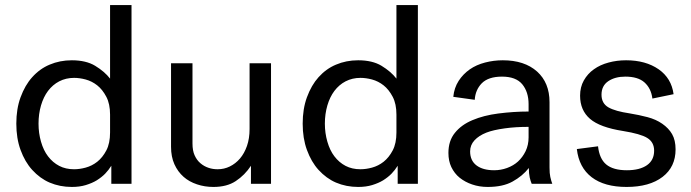

<svg xmlns="http://www.w3.org/2000/svg" viewBox="-20 -720 2706 752"><path d="M261.2 -483.9Q316.9 -483.9 352.5 -462.4Q389.6 -439.9 411.1 -412.1V-700.2H495.1V0H416V-70.8Q405.3 -53.7 392.1 -40Q378.4 -25.9 358.9 -13.7Q341.3 -2.9 315.9 4.9Q292 12.2 261.2 12.2Q214.4 12.2 174.3 -4.9Q136.7 -21 106 -54.7Q77.6 -85.9 60.5 -132.8Q43.9 -178.2 43.9 -235.8Q43.9 -293.5 60.5 -338.9Q78.1 -386.7 106 -417.5Q135.7 -450.7 174.3 -466.8Q214.4 -483.9 261.2 -483.9ZM411.1 -271Q411.1 -313 396.5 -340.8Q381.3 -369.6 360.8 -385.7Q340.3 -401.9 315.4 -408.7Q292 -415 270 -415Q238.3 -415 211.9 -401.4Q186.5 -388.2 168 -363.8Q150.4 -340.3 140.6 -307.1Q130.9 -273.4 130.9 -235.8Q130.9 -198.7 140.6 -165Q150.4 -130.9 168 -107.9Q186.5 -83.5 211.9 -70.3Q237.3 -57.1 270 -57.1Q292 -57.1 315.4 -63.5Q340.3 -70.3 360.8 -86.4Q381.8 -103 396.5 -130.9Q411.1 -158.7 411.1 -201.2Z M1041.5 0H962.9V-70.8Q939 -34.2 903.3 -10.7Q868.7 12.2 815.9 12.2Q781.7 12.2 751.5 2Q720.7 -8.3 699.2 -27.3Q676.3 -47.4 663.1 -76.7Q649.9 -106 649.9 -145V-472.2H733.9V-158.2Q733.9 -129.9 742.2 -111.8Q751 -92.3 765.1 -80.6Q779.3 -68.4 797.4 -62.5Q813.5 -57.1 832.5 -57.1Q857.9 -57.1 879.9 -67.9Q902.8 -79.1 919.9 -99.1Q937 -119.1 947.3 -148.4Q957.5 -177.7 957.5 -214.8V-472.2H1041.5Z M1382.8 -483.9Q1438.5 -483.9 1474.1 -462.4Q1511.2 -439.9 1532.7 -412.1V-700.2H1616.7V0H1537.6V-70.8Q1526.9 -53.7 1513.7 -40Q1500 -25.9 1480.5 -13.7Q1462.9 -2.9 1437.5 4.9Q1413.6 12.2 1382.8 12.2Q1335.9 12.2 1295.9 -4.9Q1258.3 -21 1227.5 -54.7Q1199.2 -85.9 1182.1 -132.8Q1165.5 -178.2 1165.5 -235.8Q1165.5 -293.5 1182.1 -338.9Q1199.7 -386.7 1227.5 -417.5Q1257.3 -450.7 1295.9 -466.8Q1335.9 -483.9 1382.8 -483.9ZM1532.7 -271Q1532.7 -313 1518.1 -340.8Q1502.9 -369.6 1482.4 -385.7Q1461.9 -401.9 1437 -408.7Q1413.6 -415 1391.6 -415Q1359.9 -415 1333.5 -401.4Q1308.1 -388.2 1289.6 -363.8Q1272 -340.3 1262.2 -307.1Q1252.4 -273.4 1252.4 -235.8Q1252.4 -198.7 1262.2 -165Q1272 -130.9 1289.6 -107.9Q1308.1 -83.5 1333.5 -70.3Q1358.9 -57.1 1391.6 -57.1Q1413.6 -57.1 1437 -63.5Q1461.9 -70.3 1482.4 -86.4Q1503.4 -103 1518.1 -130.9Q1532.7 -158.7 1532.7 -201.2Z M2062.5 0Q2058.1 -10.3 2054.7 -24.9Q2051.3 -40.5 2051.3 -62Q2026.4 -30.3 1987.3 -8.8Q1949.7 12.2 1890.1 12.2Q1857.4 12.2 1829.1 2.4Q1801.8 -6.8 1780.3 -23.9Q1759.8 -40.5 1747.6 -65.9Q1736.3 -89.8 1736.3 -121.1Q1736.3 -168.5 1761.7 -199.7Q1787.1 -231.4 1830.6 -249.5Q1874.5 -268.1 1931.2 -275.4Q1992.2 -283.2 2050.3 -283.2V-312Q2050.3 -359.9 2025.4 -390.1Q2000.5 -419.9 1946.3 -419.9Q1892.6 -419.9 1866.7 -393.6Q1841.8 -367.7 1839.4 -329.1L1755.4 -340.8Q1758.8 -376 1776.4 -403.3Q1793.5 -429.7 1819.8 -448.2Q1845.7 -466.3 1879.9 -475.1Q1913.6 -483.9 1949.2 -483.9Q2034.2 -483.9 2083.5 -439.9Q2132.3 -396 2132.3 -319.8V-64Q2132.3 -40.5 2135.3 -27.3Q2138.7 -11.7 2143.1 0ZM1915.5 -53.2Q1941.4 -53.2 1965.8 -62Q1991.2 -71.3 2008.8 -87.4Q2026.9 -104 2038.6 -127.9Q2050.3 -152.3 2050.3 -182.1V-223.1Q1999 -223.1 1957.5 -217.3Q1911.1 -210.9 1885.3 -200.7Q1855.5 -189 1838.4 -170.4Q1821.3 -151.9 1821.3 -127Q1821.3 -90.8 1846.7 -71.8Q1871.6 -53.2 1915.5 -53.2Z M2335.9 -349.1Q2335.9 -314.9 2363.3 -299.3Q2390.1 -284.2 2446.3 -275.9Q2482.4 -270 2516.1 -261.2Q2549.3 -252.4 2573.7 -235.4Q2599.1 -217.8 2612.3 -194.8Q2626 -170.9 2626 -134.8Q2626 -66.4 2575.2 -27.3Q2523.9 12.2 2434.1 12.2Q2347.2 12.2 2297.4 -25.9Q2247.6 -64 2239.3 -136.2L2322.3 -147Q2327.6 -98.6 2354 -76.2Q2381.3 -53.2 2435.1 -53.2Q2485.8 -53.2 2514.2 -73.2Q2542 -92.8 2542 -129.9Q2542 -163.1 2515.1 -179.7Q2489.3 -195.8 2419.9 -207Q2329.6 -221.2 2291 -254.4Q2252 -288.1 2252 -345.2Q2252 -378.9 2266.6 -404.8Q2281.7 -431.6 2306.2 -448.7Q2330.6 -466.3 2363.8 -475.1Q2396 -483.9 2432.1 -483.9Q2508.8 -483.9 2559.6 -448.7Q2609.9 -413.6 2618.2 -351.1L2535.2 -334Q2530.3 -374 2503.9 -397.5Q2478.5 -419.9 2429.2 -419.9Q2389.2 -419.9 2362.8 -402.3Q2335.9 -384.3 2335.9 -349.1Z"/></svg>

Font: Post Grotesk Regular
Style: Regular
Weight: 500
Version: 0.900; ttfautohint (v0.96) -l 8 -r 50 -G 200 -x 14 -w "gGD" 